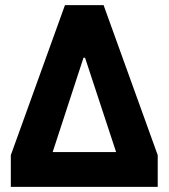

<svg xmlns="http://www.w3.org/2000/svg" viewBox="-20 -725 654 745"><path d="M22 0V-123L232 -705H382L592 -123V0ZM304 -501 170 -91 151 -135H464L445 -91L310 -501Z"/></svg>

Font: Nunito Sans 7pt Condensed Black
Style: Regular
Weight: 900
Width: 3
Designer: Vernon Adams
Foundry: Vernon Adams
Version: Version 3.101;gftools[0.9.27]